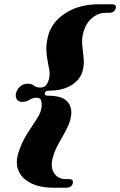

<svg xmlns="http://www.w3.org/2000/svg" viewBox="-20 -759 562 898"><path d="M189.5 -323Q187.5 -311.5 203 -311.5Q267.5 -311.5 292.2 -286.8Q317 -262 313 -221.5Q309.5 -190.5 293.2 -158.8Q277 -127 258.2 -95Q239.5 -63 229.5 -30.5Q213.5 19 231.8 48.8Q250 78.5 286 78.5H301.5Q326 78.5 320 100Q314 119 289.5 119H231Q167 119 124.8 97.8Q82.5 76.5 66.8 39.8Q51 3 66 -44Q82 -94.5 106.8 -133.2Q131.5 -172 151.8 -202.5Q172 -233 174.5 -259Q176 -278.5 171.8 -290.2Q167.5 -302 152.5 -302Q132.5 -302 118 -292.2Q103.5 -282.5 84.5 -282.5Q66 -282.5 58.2 -295Q50.5 -307.5 55.5 -325Q60 -342.5 74.8 -355Q89.5 -367.5 108.5 -367.5Q128.5 -367.5 139 -358.5Q149.5 -349.5 170 -349.5Q186 -349.5 194.8 -359.8Q203.5 -370 208.5 -387.5Q214 -409 210.8 -430.2Q207.5 -451.5 202.5 -475.2Q197.5 -499 196.8 -527.8Q196 -556.5 205.5 -593Q223 -657 286.8 -698Q350.5 -739 443.5 -739H502Q527.5 -739 521 -719.5Q515 -699 490 -699H474.5Q438.5 -699 409.8 -674.2Q381 -649.5 369.5 -606Q361.5 -576 364.8 -546.2Q368 -516.5 371.2 -486.5Q374.5 -456.5 366 -426Q355 -386 314 -360.5Q273 -335 209.5 -335Q192 -335 189.5 -323Z"/></svg>

Font: Fraunces 72pt Black
Style: Italic
Weight: 900
Italic angle: -16°
Version: Version 1.000;[b76b70a41]